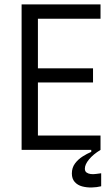

<svg xmlns="http://www.w3.org/2000/svg" viewBox="-20 -680 510 871"><path d="M78 0V-660H152V0ZM105 0V-65H436V0ZM105 -306V-370H402V-306ZM105 -595V-660H436V-595ZM439 165Q419 170 396 170.5Q373 171 352.5 165.5Q332 160 319 145.5Q306 131 306 107Q306 81 320 62Q334 43 354.5 30Q375 17 394 9V-5H436V0Q403 20 384 43Q365 66 365 85Q365 97 372.5 102.5Q380 108 391.5 109.5Q403 111 416 109Q429 107 439 106Z"/></svg>

Font: Bricolage Grotesque SemiCondensed Light
Style: Regular
Weight: 300
Width: 4
Designer: Mathieu Triay
Foundry: Atelier Triay
Version: Version 1.000;gftools[0.9.30]